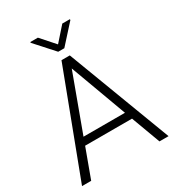

<svg xmlns="http://www.w3.org/2000/svg" viewBox="-210 -1020 1044 1144"><g transform="rotate(-30 312.5 -448.5)"><path d="M14.6 0ZM473.6 -199.2H150.9L77.6 0H14.6L283.7 -710.9H340.8L609.9 0H547.4ZM169.4 -250.5H454.6L312 -637.7ZM313 -802.7 397 -897.5H449.2V-891.6L334 -764.2H292L176.8 -892.1V-897.5H229Z"/></g></svg>

Font: Roboto Light
Style: Regular
Weight: 300
Designer: Google
Version: Version 2.134; 2016; ttfautohint (v1.6)